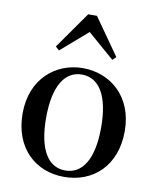

<svg xmlns="http://www.w3.org/2000/svg" viewBox="-91 -886 794 972"><g transform="rotate(10 306.0 -400.0)"><path d="M305 16C452 16 568 -85 568 -265C568 -444 445 -543 305 -543C166 -543 43 -443 43 -265C43 -86 158 16 305 16ZM305 -17C217 -17 164 -100 164 -263C164 -426 217 -510 305 -510C394 -510 447 -426 447 -263C447 -100 394 -17 305 -17ZM443 -610 461 -627 328 -816H283L150 -627L169 -610L306 -729Z"/></g></svg>

Font: Noto Serif HK SemiBold
Style: Regular
Weight: 600
Designer: Ryoko NISHIZUKA 西塚涼子 (kana & ideographs); Frank Grießhammer (Latin, Greek & Cyrillic); Wenlong ZHANG 张文龙 (bopomofo); San
Foundry: Adobe
Version: Version 2.001;hotconv 1.1.0;makeotfexe 2.6.0